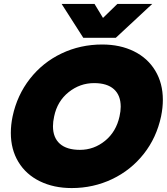

<svg xmlns="http://www.w3.org/2000/svg" viewBox="-20 -940 847 975"><path d="M293 -920H460L503 -849L576 -920H753L568 -748H403ZM35 -265Q35 -306 44 -349Q67 -457 132 -540Q197 -623 292.5 -668.5Q388 -714 499 -714Q590 -714 660 -679.5Q730 -645 768.5 -581Q807 -517 807 -433Q807 -393 798 -349Q775 -241 710 -158.5Q645 -76 549.5 -30.5Q454 15 344 15Q253 15 182.5 -19.5Q112 -54 73.5 -117.5Q35 -181 35 -265ZM587 -349Q593 -376 593 -398Q593 -456 558.5 -487Q524 -518 458 -518Q386 -518 328.5 -472Q271 -426 255 -349Q249 -322 249 -299Q249 -241 284 -210Q319 -179 386 -179Q457 -179 513.5 -225Q570 -271 587 -349Z"/></svg>

Font: Prompt ExtraBold
Style: Italic
Weight: 800
Italic angle: -12°
Designer: Katatrad Team
Foundry: CadsonDemak
Version: Version 1.001